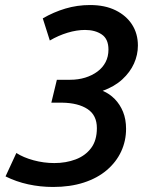

<svg xmlns="http://www.w3.org/2000/svg" viewBox="-20 -729 604 763"><path d="M191 14Q140 14 92 3.5Q44 -7 2 -28L45 -121Q73 -103 113.5 -92Q154 -81 196 -81Q242 -81 280.5 -95.5Q319 -110 342 -140.5Q365 -171 365 -220Q365 -271 328 -295.5Q291 -320 227 -321H184L206 -412H259Q291 -412 318.5 -420.5Q346 -429 367 -444.5Q388 -460 399.5 -482Q411 -504 411 -532Q411 -574 384.5 -592Q358 -610 318 -610Q285 -610 248.5 -599Q212 -588 178 -568L150 -656Q193 -681 240 -695Q287 -709 338 -709Q397 -709 439.5 -688Q482 -667 505 -631Q528 -595 528 -548Q528 -511 512.5 -476.5Q497 -442 466 -413.5Q435 -385 388 -368Q415 -357 436 -335.5Q457 -314 469 -284.5Q481 -255 481 -217Q481 -169 461.5 -127Q442 -85 404.5 -53Q367 -21 313 -3.5Q259 14 191 14Z"/></svg>

Font: Ubuntu Sans SemiBold
Style: Italic
Weight: 600
Italic angle: -13.5°
Designer: Dalton Maag Ltd
Foundry: Dalton Maag Ltd
Version: Version 1.006